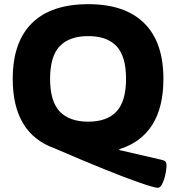

<svg xmlns="http://www.w3.org/2000/svg" viewBox="-20 -728 844 920"><path d="M736 172Q728 172 703.5 165Q679 158 625.5 139Q572 120 479 82.5Q386 45 242 -17Q41 -88 41 -350Q41 -526 133 -617Q225 -708 403 -708Q579 -708 671 -617Q763 -526 763 -350Q763 -80 552 -13V-9L751 37Q770 41 774 48Q778 55 778 63Q778 73 775.5 91Q773 109 767.5 127.5Q762 146 754 159Q746 172 736 172ZM403 -145Q493 -145 538.5 -194Q584 -243 584 -350Q584 -458 538.5 -506.5Q493 -555 403 -555Q312 -555 266 -506.5Q220 -458 220 -350Q220 -243 266 -194Q312 -145 403 -145Z"/></svg>

Font: Asap Semi Expanded ExtraBold
Style: Regular
Weight: 800
Width: 6
Designer: Pablo Cosgaya
Foundry: Omnibus-Type
Version: Version 3.001; ttfautohint (v1.8.4.7-5d5b)